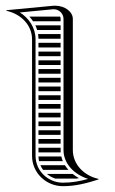

<svg xmlns="http://www.w3.org/2000/svg" viewBox="-20 -635 395 659"><path d="M112 -202H188V-218H112ZM112 -188V-172H188V-188ZM112 -158V-142H188V-158ZM112 -128V-112H188.3C188.1 -114.6 188 -117.3 188 -120V-128ZM112 -488V-472H188V-488ZM112 -458V-442H188V-458ZM112 -428V-412H188V-428ZM112 -398V-382H188V-398ZM112 -368V-352H188V-368ZM112 -338V-322H188V-338ZM112 -308V-292H188V-308ZM112 -278V-262H188V-278ZM112 -248V-232H188V-248ZM80.9 -578C85.5 -572.9 89.7 -567.6 93.4 -562H188V-570C188 -572.8 187.5 -575.5 186.5 -578ZM101.3 -548C103.8 -542.9 105.8 -537.5 107.5 -532H188V-548ZM110.6 -518C111.4 -512.8 111.9 -507.5 112 -502H188V-518ZM195.6 -82C193.5 -87.1 191.7 -92.5 190.5 -98H112C112.2 -92.5 112.8 -87.2 114 -82ZM202.8 -68H118.6C121.1 -62.3 124.2 -56.9 127.9 -52H214.8C210.3 -57 206.3 -62.4 202.8 -68ZM229.5 -38H141C149.4 -30.9 159.2 -25.4 170 -22H242.4C245.3 -22.5 248.1 -23 251 -23.6C243.2 -27.8 236 -32.7 229.5 -38ZM90 -100C90 -42 138 4 196 4C240 4 277 -6 318 -19V-21C268 -32 230 -71 230 -120V-570C230 -594.5 203 -615.5 168.9 -615.5C166 -615.5 163 -615.3 160 -615L2 -600V-598C52 -587 90 -549 90 -500ZM102 -100V-500C102 -539.9 79.3 -572.9 48 -592.3L161.2 -603.1C162.4 -603.2 163.5 -603.2 164.7 -603.2C182.7 -603.2 198 -588.4 198 -570V-120C198 -73.9 233.5 -36.6 282.6 -20.9C253.1 -12.8 227 -8 196 -8C144.4 -8 102 -48.9 102 -100Z"/></svg>

Font: SortefaxS02
Style: Medium
Weight: 500
Designer: gluk
Foundry: gluk
Version: Version 0.261